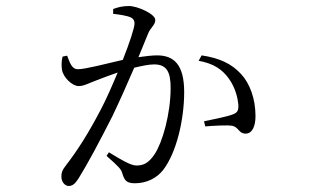

<svg xmlns="http://www.w3.org/2000/svg" viewBox="-20 -572 1040 638"><path d="M640 -370C690 -361 719 -341 741 -310C763 -279 770 -245 772 -225C773 -206 770 -198 754 -192C734 -184 686 -175 658 -169L662 -152C688 -154 735 -157 752 -154C774 -149 773 -128 796 -128C819 -128 829 -154 829 -186C829 -244 810 -295 781 -326C750 -360 710 -379 650 -388ZM356 -526C375 -524 402 -520 415 -514C424 -509 427 -503 427 -494C427 -480 411 -431 388 -373C331 -360 264 -342 239 -342C217 -342 212 -366 203 -387L188 -384C184 -370 184 -352 186 -340C190 -315 220 -286 241 -286C259 -286 271 -294 303 -306C319 -312 344 -322 371 -331C353 -288 334 -244 315 -208C272 -126 238 -73 198 -21C187 -7 184 1 184 15C184 34 197 46 208 46C220 46 229 40 241 21C271 -27 312 -104 354 -187C378 -237 404 -296 426 -347C451 -353 475 -358 492 -358C534 -358 547 -333 547 -280C547 -194 520 -99 494 -60C474 -30 457 -22 433 -22C415 -22 382 -41 342 -66L334 -54C375 -18 383 -9 386 3C393 25 398 37 428 37C467 37 501 20 522 -7C566 -64 592 -173 592 -266C592 -356 559 -388 502 -388C485 -388 461 -385 440 -382L472 -460C480 -481 496 -488 496 -506C496 -525 438 -552 408 -552C386 -552 369 -547 356 -542Z"/></svg>

Font: Noto Serif HK Light
Style: Regular
Weight: 300
Designer: Ryoko NISHIZUKA 西塚涼子 (kana & ideographs); Frank Grießhammer (Latin, Greek & Cyrillic); Wenlong ZHANG 张文龙 (bopomofo); San
Foundry: Adobe
Version: Version 2.001;hotconv 1.1.0;makeotfexe 2.6.0